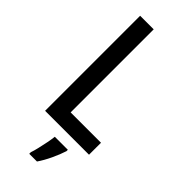

<svg xmlns="http://www.w3.org/2000/svg" viewBox="-296 -757 1020 1020"><g transform="rotate(45 214.0 -246.5)"><path d="M78 0V-714H180V-90H408V0ZM310 71Q299 106 279.5 147.5Q260 189 238 221H180V209Q186 192 192.5 164.5Q199 137 204.5 109Q210 81 212 61H310Z"/></g></svg>

Font: Noto Sans Myanmar Condensed Medium
Style: Regular
Weight: 500
Width: 3
Designer: Monotype Design Team
Foundry: Monotype Imaging Inc.
Version: Version 2.107; ttfautohint (v1.8.4.7-5d5b)